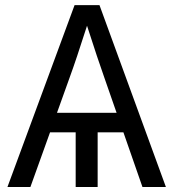

<svg xmlns="http://www.w3.org/2000/svg" viewBox="-20 -748 693 768"><path d="M9.8 0 278.3 -727.5H377.9L643.6 0H549.8L473.6 -218.8H370.6V0H282.7V-218.8H180.2L101.6 0ZM208 -296.9H446.3L397 -438.5Q383.3 -477.1 367.4 -524.7Q351.6 -572.3 328.1 -645Q304.7 -572.3 288.8 -524.7Q272.9 -477.1 258.8 -438.5Z"/></svg>

Font: Inter Display
Style: Regular
Weight: 400
Designer: Rasmus Andersson
Foundry: rsms
Version: Version 4.001;git-9221beed3